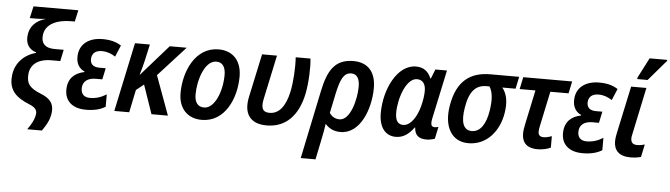

<svg xmlns="http://www.w3.org/2000/svg" viewBox="-56 -1018 5242 1502"><g transform="rotate(5 2565.0 -267.5)"><path d="M189 202H304C339 151 363 111 369 52C375 -17 344 -55 268 -85C182 -120 155 -154 160 -224C164 -298 217 -352 332 -352H400L419 -442H347C271 -442 242 -479 246 -535C252 -631 347 -670 461 -670H486L506 -760H154L133 -666H179C211 -666 229 -668 260 -671C177 -648 131 -596 127 -521C123 -465 149 -420 206 -403L205 -399C109 -373 38 -300 33 -193C26 -90 84 -36 185 5C239 26 251 50 247 78C241 121 222 155 189 202Z M632 10C695 10 746 -2 785 -27V-124C746 -100 707 -85 655 -85C606 -85 583 -115 586 -160C589 -212 630 -238 689 -238H740L759 -327H707C658 -327 636 -353 638 -391C640 -436 671 -458 718 -458C759 -458 794 -444 824 -424L862 -514C822 -540 776 -552 715 -552C613 -552 535 -502 531 -403C528 -345 554 -305 596 -287V-283C523 -268 471 -226 467 -142C462 -51 520 10 632 10Z M855 0H972L1009 -178L1069 -226L1147 0H1276L1163 -308L1376 -542H1243L1031 -301H1028C1039 -337 1051 -379 1059 -416L1087 -542H970Z M1542 10C1724 10 1808 -182 1808 -353C1808 -477 1739 -551 1627 -551C1442 -551 1359 -352 1359 -185C1359 -64 1430 10 1542 10ZM1552 -88C1503 -88 1477 -122 1477 -184C1477 -295 1525 -454 1618 -454C1670 -454 1690 -411 1690 -356C1690 -227 1635 -88 1552 -88Z M2051 9C2198 9 2297 -86 2334 -266C2351 -353 2356 -471 2348 -542H2232C2238 -463 2231 -347 2215 -271C2189 -150 2138 -91 2065 -91C2011 -91 1996 -123 2011 -195L2085 -542H1968L1895 -201C1868 -74 1917 9 2051 9Z M2452 -297 2340 240H2456L2489 80C2498 37 2506 -3 2511 -44C2538 -12 2577 10 2632 10C2785 10 2862 -188 2862 -356C2862 -477 2803 -552 2685 -552C2536 -552 2485 -454 2452 -297ZM2615 -88C2580 -88 2553 -106 2536 -132L2568 -285C2593 -401 2618 -454 2677 -454C2722 -454 2743 -418 2743 -356C2743 -260 2702 -88 2615 -88Z M3066 10C3132 10 3173 -30 3208 -76H3211C3215 -14 3247 10 3308 10C3328 10 3357 4 3372 -2L3392 -97C3383 -93 3371 -92 3362 -92C3342 -92 3334 -103 3334 -124C3334 -134 3335 -145 3338 -158L3420 -542H3329L3300 -469H3296C3274 -521 3239 -552 3176 -552C3030 -552 2933 -353 2933 -166C2933 -49 2987 10 3066 10ZM3115 -88C3074 -88 3053 -117 3053 -179C3053 -290 3108 -454 3193 -454C3239 -454 3261 -420 3261 -368C3261 -334 3255 -292 3243 -246C3221 -164 3175 -88 3115 -88Z M3636 10C3781 10 3875 -108 3898 -247C3912 -329 3903 -398 3863 -447H3967L3987 -542H3761C3606 -542 3499 -469 3466 -271C3438 -107 3501 10 3636 10ZM3654 -87C3585 -87 3566 -156 3584 -263C3605 -398 3657 -447 3740 -447H3762C3791 -403 3793 -335 3780 -256C3764 -156 3723 -87 3654 -87Z M4179 10C4217 10 4256 1 4282 -12V-102C4258 -93 4238 -88 4217 -88C4190 -88 4176 -102 4176 -127C4176 -140 4178 -155 4182 -173L4240 -447H4383L4403 -542H4019L3999 -447H4123L4066 -178C4060 -151 4056 -124 4056 -104C4056 -22 4105 10 4179 10Z M4532 10C4595 10 4646 -2 4685 -27V-124C4646 -100 4607 -85 4555 -85C4506 -85 4483 -115 4486 -160C4489 -212 4530 -238 4589 -238H4640L4659 -327H4607C4558 -327 4536 -353 4538 -391C4540 -436 4571 -458 4618 -458C4659 -458 4694 -444 4724 -424L4762 -514C4722 -540 4676 -552 4615 -552C4513 -552 4435 -502 4431 -403C4428 -345 4454 -305 4496 -287V-283C4423 -268 4371 -226 4367 -142C4362 -51 4420 10 4532 10Z M4908 -605H4990L5128 -766L5130 -775H4991L4910 -618ZM4909 10C4939 10 4969 6 4991 -1L5012 -100C4992 -94 4974 -91 4952 -91C4923 -91 4903 -103 4903 -139C4903 -148 4905 -159 4908 -172L4986 -542H4866L4785 -163C4781 -142 4778 -124 4778 -106C4778 -34 4819 10 4909 10Z"/></g></svg>

Font: Noto Sans SemiCondensed SemiBold
Style: Italic
Weight: 600
Width: 4
Italic angle: -12°
Designer: Monotype Design Team
Foundry: Monotype Imaging Inc.
Version: Version 2.013